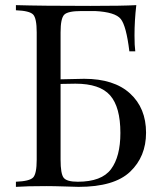

<svg xmlns="http://www.w3.org/2000/svg" viewBox="-20 -728 636 748"><path d="M308 -421Q424 -421 486.5 -364Q549 -307 549 -211Q549 -118 487 -59Q425 0 286 0Q280 0 234.5 -1.5Q189 -3 160 -3Q84 -3 42 0V-20Q95 -22 109 -36.5Q123 -51 123 -106V-602Q123 -657 109 -671.5Q95 -686 42 -688V-708Q139 -705 332 -705Q458 -705 511 -708Q504 -648 504 -590Q504 -550 507 -528H484Q472 -627 450.5 -654Q429 -681 350 -685H297Q244 -685 230 -670.5Q216 -656 216 -602V-419ZM283 -20Q376 -20 412.5 -69Q449 -118 449 -210Q449 -311 409 -356.5Q369 -402 274 -402L216 -401V-106Q216 -51 228 -35.5Q240 -20 283 -20Z"/></svg>

Font: Playfair Display
Style: Regular
Weight: 400
Designer: Claus Eggers S?rensen
Foundry: Claus Eggers S?rensen
Version: Version 1.003